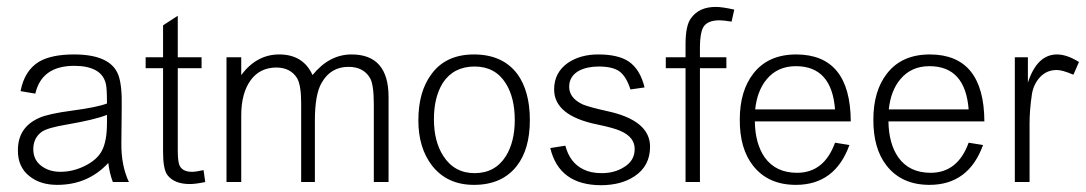

<svg xmlns="http://www.w3.org/2000/svg" viewBox="-20 -631 3167 560"><path d="M356 -100.1H309.1Q299.3 -126 295.9 -155.8Q236.8 -91.8 147 -91.8Q97.2 -91.8 65.9 -117.2Q31.7 -144 32.2 -192.9Q32.2 -259.8 94.2 -287.1Q121.1 -299.3 191.7 -308.6Q262.2 -317.9 292 -329.1Q292 -372.1 289.1 -384.8Q283.2 -412.6 259.5 -425.8Q235.8 -439 196.8 -439Q101.6 -439 83 -357.9L40 -365.2Q51.3 -425.3 94.2 -451.2Q130.4 -472.2 195.8 -472.2Q302.7 -472.2 325.2 -412.1Q336.4 -382.3 335 -317.9L334 -214.8Q333 -148.9 356 -100.1ZM292 -272V-295.9Q255.9 -281.7 176.8 -268.1Q117.7 -258.3 101.1 -246.1Q77.1 -228 77.1 -195.8Q77.1 -165 100.1 -147.5Q123 -129.9 155.8 -129.9Q191.9 -129.9 225.1 -146Q263.2 -164.1 277.6 -192.1Q292 -220.2 292 -272Z M578.6 -100.1Q550.8 -94.2 533.7 -94.2Q487.8 -94.2 467.8 -121.1Q455.6 -138.2 455.6 -188V-432.1H404.8V-463.9H455.6V-557.1L498.5 -585V-463.9H567.9V-432.1H498.5V-192.9Q498.5 -160.6 503.4 -148.9Q512.2 -129.9 539.6 -129.9Q551.8 -129.9 573.7 -134.8Z M1113.3 -100.1H1070.3V-326.2Q1070.3 -383.3 1059.6 -402.8Q1040.5 -436 996.6 -436Q944.8 -436 918.5 -390.1Q898.4 -356.9 898.4 -278.8V-100.1H858.4V-330.1Q858.4 -381.8 846.7 -402.8Q827.6 -433.6 786.6 -434.1Q737.8 -434.1 710.7 -396.5Q683.6 -358.9 683.6 -293.9V-100.1H640.6V-463.9H683.6V-412.1Q728.5 -472.2 794.4 -472.2Q864.3 -472.2 891.6 -412.1Q940.4 -472.2 1005.4 -472.2Q1113.3 -472.2 1113.3 -348.1Z M1525.4 -280.8Q1525.4 -195.8 1487.3 -147Q1444.3 -91.8 1362.3 -91.8Q1284.2 -91.8 1240.2 -147.9Q1200.2 -199.7 1200.2 -279.8Q1200.2 -364.7 1239.3 -416Q1281.2 -472.2 1362.3 -472.2Q1445.3 -472.2 1488.3 -416Q1525.4 -365.7 1525.4 -280.8ZM1481.4 -280.8Q1481.4 -345.7 1455.6 -387.2Q1424.8 -437 1364.3 -437Q1303.2 -437 1271.5 -389.2Q1245.6 -347.2 1245.6 -283.2Q1245.6 -219.2 1272.5 -176.8Q1304.7 -126 1364.3 -126Q1424.3 -126 1455.6 -175.8Q1481.4 -217.8 1481.4 -280.8Z M1876 -203.1Q1876 -147 1831.1 -117.2Q1793 -91.3 1733.9 -90.8Q1610.8 -90.8 1585 -199.2L1628.9 -206.1Q1642.1 -156.2 1681.2 -137.2Q1703.1 -126 1734.9 -126Q1772 -126 1799.3 -143.1Q1831.5 -162.1 1831.1 -196.8Q1831.1 -231 1790 -249Q1771 -257.8 1721.2 -268.1Q1596.2 -293.9 1596.2 -370.1Q1596.2 -419.9 1637.2 -448.2Q1673.3 -472.2 1725.1 -472.2Q1782.2 -472.2 1813 -452.1Q1847.2 -429.2 1859.9 -376L1818.8 -370.1Q1806.6 -408.2 1786.9 -422.6Q1767.1 -437 1726.1 -437Q1692.9 -437 1668.9 -424.8Q1640.1 -408.7 1640.1 -377.9Q1640.1 -344.7 1680.2 -326.2Q1699.2 -318.4 1750 -307.1Q1876 -280.3 1876 -203.1Z M2121.6 -603 2113.8 -567.9Q2089.8 -571.8 2078.6 -571.8Q2042.5 -571.8 2030.8 -550.8Q2022 -534.7 2021.5 -496.1V-463.9H2098.6V-432.1H2021.5V-100.1H1979.5V-432.1H1921.9V-463.9H1979.5V-502Q1979.5 -557.1 1995.6 -578.1Q2019.5 -611.3 2068.8 -610.8Q2086.4 -610.8 2121.6 -603Z M2461.4 -276.9H2181.6Q2182.6 -211.9 2210.4 -171.9Q2242.7 -127 2304.7 -127Q2383.8 -127 2415.5 -214.8L2457.5 -208Q2415.5 -91.8 2301.3 -91.8Q2220.2 -91.8 2176.3 -147.9Q2137.2 -197.8 2137.7 -282.2Q2137.7 -366.2 2177.7 -417Q2220.7 -472.2 2302.7 -472.2Q2460.4 -471.7 2461.4 -276.9ZM2415.5 -312Q2405.8 -438 2301.3 -438Q2248 -438 2216.3 -399.9Q2188.5 -366.7 2182.6 -312Z M2851.1 -276.9H2571.3Q2572.3 -211.9 2600.1 -171.9Q2632.3 -127 2694.3 -127Q2773.4 -127 2805.2 -214.8L2847.2 -208Q2805.2 -91.8 2690.9 -91.8Q2609.9 -91.8 2565.9 -147.9Q2526.9 -197.8 2527.3 -282.2Q2527.3 -366.2 2567.4 -417Q2610.4 -472.2 2692.4 -472.2Q2850.1 -471.7 2851.1 -276.9ZM2805.2 -312Q2795.4 -438 2690.9 -438Q2637.7 -438 2606 -399.9Q2578.1 -366.7 2572.3 -312Z M3127 -450.2 3110.8 -413.1Q3077.6 -427.2 3062 -426.8Q3033.2 -426.8 3013.9 -406.5Q2994.6 -386.2 2989.7 -356Q2982.9 -310.1 2982.9 -271V-100.1H2939.9V-463.9H2978V-390.1Q3004.9 -472.2 3063 -472.2Q3091.8 -472.2 3127 -450.2Z"/></svg>

Font: Kikakui Sans Pro
Style: Regular
Weight: 400
Version: 0.2